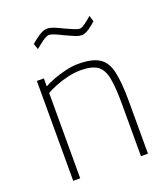

<svg xmlns="http://www.w3.org/2000/svg" viewBox="-132 -809 791 903"><g transform="rotate(-20 263.5 -357.5)"><path d="M79 0V-500H114V-460Q133 -471 162 -482Q191 -493 224.5 -501Q258 -509 289 -509Q357 -509 392.5 -487Q428 -465 440.5 -411Q453 -357 453 -260V0H418V-258Q418 -343 409 -390.5Q400 -438 372.5 -457.5Q345 -477 289 -477Q257 -477 223.5 -469Q190 -461 161.5 -449.5Q133 -438 114 -427V0ZM352 -630Q336 -630 314.5 -639.5Q293 -649 271 -659Q252 -669 234 -676.5Q216 -684 205 -684Q194 -684 172.5 -668.5Q151 -653 135 -639L125 -668Q141 -683 165 -699Q189 -715 207 -715Q223 -715 244.5 -706Q266 -697 288 -686Q308 -677 325.5 -669.5Q343 -662 354 -662Q364 -662 383 -676Q402 -690 416 -703L425 -673Q412 -660 390.5 -645Q369 -630 352 -630Z"/></g></svg>

Font: TitilliumWeb ExtraLight
Style: Regular
Weight: 400
Designer: Mohamed Gaber, Accademia di Belle Arti di Urbino and others
Foundry: Kief Type Foundry, Accademia di Belle Arti di Urbino and others
Version: Version 3.000; ttfautohint (v1.8.2)